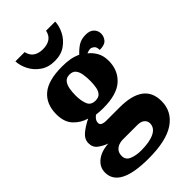

<svg xmlns="http://www.w3.org/2000/svg" viewBox="-313 -868 1191 1191"><g transform="rotate(-45 282.5 -272.5)"><path d="M239 233Q-14 233 -14 103Q-14 56 24.5 25Q63 -6 128 -10Q97 -21 69.5 -41Q42 -61 42 -98Q42 -133 71.5 -158.5Q101 -184 149 -208Q99 -222 63.5 -260Q28 -298 28 -366Q28 -455 84.5 -503Q141 -551 262 -551Q302 -551 332 -545.5Q362 -540 390 -527Q415 -554 441 -570.5Q467 -587 507 -587Q542 -587 560.5 -568.5Q579 -550 579 -524Q579 -498 562 -478Q545 -458 501 -458Q501 -485 488 -495Q475 -505 465 -505Q454 -505 446 -502Q438 -499 432 -497Q458 -477 475.5 -446Q493 -415 493 -371Q493 -289 437.5 -238Q382 -187 262 -187Q252 -187 232 -188Q212 -189 204 -191Q194 -188 183.5 -174.5Q173 -161 173 -146Q173 -131 186 -125Q199 -119 216 -119H336Q548 -119 548 37Q548 128 472 180.5Q396 233 239 233ZM260 -254Q288 -254 301.5 -269Q315 -284 319.5 -309.5Q324 -335 324 -365Q324 -396 319.5 -423Q315 -450 301.5 -466.5Q288 -483 260 -483Q233 -483 219 -466Q205 -449 200 -422Q195 -395 195 -364Q195 -320 207.5 -287Q220 -254 260 -254ZM242 165Q316 165 358 144.5Q400 124 400 84Q400 65 384.5 50.5Q369 36 335 36H206Q192 36 174.5 42Q157 48 144.5 63Q132 78 132 104Q132 138 165 151.5Q198 165 242 165ZM256 -606Q200 -606 161 -633.5Q122 -661 102 -701Q82 -741 81 -778H162Q170 -742 194.5 -726Q219 -710 256 -710Q293 -710 317.5 -726Q342 -742 350 -778H430Q429 -741 409 -701Q389 -661 350.5 -633.5Q312 -606 256 -606Z"/></g></svg>

Font: Noto Serif Ethiopic Black
Style: Regular
Weight: 900
Designer: Monotype Design Team
Foundry: Monotype Imaging Inc.
Version: Version 2.102; ttfautohint (v1.8.4.7-5d5b)